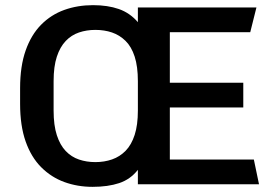

<svg xmlns="http://www.w3.org/2000/svg" viewBox="-20 -715 1060 745"><path d="M339 10Q281 10 230 -8.5Q179 -27 140 -66Q101 -105 79.5 -166Q58 -227 58 -312V-373Q58 -458 79.5 -519Q101 -580 139.5 -619Q178 -658 229.5 -676.5Q281 -695 341 -695Q398 -695 441 -680Q484 -665 515 -629V-686H975L951 -590H639V-394H924V-298H639V-96H965L985 0H515V-56Q486 -19 442.5 -4.5Q399 10 339 10ZM350 -86Q385 -86 415 -96.5Q445 -107 467.5 -130Q490 -153 502.5 -191.5Q515 -230 515 -286V-400Q515 -457 502.5 -495.5Q490 -534 467 -556.5Q444 -579 414.5 -589Q385 -599 350 -599Q316 -599 286.5 -589Q257 -579 235 -556Q213 -533 200.5 -495Q188 -457 188 -400V-286Q188 -229 200.5 -190.5Q213 -152 235 -129Q257 -106 286.5 -96Q316 -86 350 -86Z"/></svg>

Font: Chivo Medium Medium
Style: Regular
Weight: 500
Version: Version 2.002